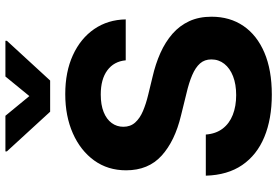

<svg xmlns="http://www.w3.org/2000/svg" viewBox="-174 -820 1004 695"><g transform="rotate(-90 327.5 -472.0)"><path d="M333 10.4Q244.9 10.4 179.7 -16.6Q114.6 -43.5 78.1 -96.7Q41.7 -149.9 39.6 -228.5H188.5Q191.2 -192.2 209.8 -167.7Q228.4 -143.2 259.7 -130.9Q291 -118.6 331.2 -118.6Q370.4 -118.6 399.4 -129.9Q428.4 -141.2 444.4 -161.5Q460.4 -181.7 460.4 -208.6Q460.4 -233 445.8 -249.5Q431.3 -265.9 403.8 -277.7Q376.3 -289.6 336.5 -298.8L257 -318.4Q165.1 -340.4 112.1 -388.4Q59 -436.4 59 -517.2Q59 -583.2 94.7 -632.7Q130.5 -682.1 192.7 -709.7Q255 -737.3 334.6 -737.3Q415.7 -737.3 476.1 -709.5Q536.5 -681.7 570.4 -632.4Q604.2 -583 605.3 -518.4H457.2Q453.2 -561.2 420.9 -585Q388.7 -608.8 333.4 -608.8Q296.1 -608.8 269.9 -598.3Q243.8 -587.8 230.2 -569.2Q216.6 -550.7 216.6 -527Q216.6 -501.3 232.2 -484Q247.8 -466.8 274 -455.8Q300.2 -444.8 331.4 -437.3L396.5 -421.5Q443.8 -410.7 483.7 -392.9Q523.6 -375 553.2 -349.2Q582.7 -323.3 598.9 -288.3Q615 -253.2 615 -207.8Q615 -141.3 581.5 -92.2Q547.9 -43.2 485 -16.4Q422 10.4 333 10.4ZM256.4 -953.9 327.7 -867.2 398.6 -953.9H527.9V-948.6L384 -792H271.1L127.5 -948.6V-953.9Z"/></g></svg>

Font: Inter
Style: Regular
Weight: 400
Designer: Rasmus Andersson
Foundry: rsms
Version: Version 4.000;git-8c9346024